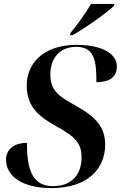

<svg xmlns="http://www.w3.org/2000/svg" viewBox="-20 -954 619 984"><path d="M341 -785 339 -774H352C420 -812 531 -891 564 -924L567 -934H447C420 -890 376 -825 341 -785ZM243 10C432 10 519 -91 519 -213C519 -300 473 -354 372 -410C285 -459 238 -486 238 -572C238 -663 293 -714 371 -714C469 -714 474 -631 474 -533C548 -533 579 -564 579 -614C579 -677 506 -724 372 -724C194 -724 117 -621 117 -517C117 -415 168 -362 267 -308C371 -251 398 -216 398 -147C398 -71 358 0 251 0C140 0 118 -96 118 -222C58 -222 11 -193 11 -135C11 -54 91 10 243 10Z"/></svg>

Font: Noto Serif Display SemiBold
Style: Italic
Weight: 600
Italic angle: -12°
Designer: Monotype Design Team
Foundry: Monotype Imaging Inc.
Version: Version 2.009